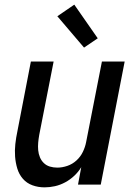

<svg xmlns="http://www.w3.org/2000/svg" viewBox="-20 -795 590 827"><path d="M172 12Q144 12 119.5 3Q95 -6 78.5 -25Q62 -44 54.5 -69Q47 -94 45 -120.5Q43 -147 46 -174.5Q49 -202 55 -230L113 -530H211L149 -214Q146 -197 144.5 -180.5Q143 -164 144.5 -148Q146 -132 152 -117.5Q158 -103 169 -92.5Q180 -82 195 -77.5Q210 -73 227 -73Q248 -73 270 -80.5Q292 -88 309.5 -104Q327 -120 337 -141Q347 -162 351 -183L419 -530H517L414 0H316L330 -75Q318 -55 300 -38Q282 -21 260.5 -9.5Q239 2 216.5 7Q194 12 172 12ZM342 -590 227 -725 300 -775 401 -630Z"/></svg>

Font: Lode Dark Term
Style: Bold Italic
Weight: 700
Italic angle: -11°
Monospace: yes
Designer: Belleve Invis
Foundry: Belleve Invis
Version: Version 29.2.0